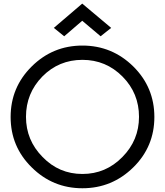

<svg xmlns="http://www.w3.org/2000/svg" viewBox="-20 -1341 902 1050"><path d="M430.7 -1091.8Q592.8 -1091.8 709 -977.5Q824.2 -863.3 824.2 -701.2Q824.2 -539.1 709 -425.8Q592.8 -311.5 430.7 -311.5Q268.6 -311.5 153.3 -425.8Q38.1 -539.1 38.1 -701.2Q38.1 -863.3 153.3 -977.5Q268.6 -1091.8 430.7 -1091.8ZM430.7 -1013.7Q301.8 -1013.7 211.9 -922.9Q122.1 -831.1 122.1 -702.1Q122.1 -574.2 212.9 -482.4Q302.7 -389.6 430.7 -389.6Q558.6 -389.6 649.4 -482.4Q740.2 -574.2 740.2 -702.1Q740.2 -831.1 650.4 -921.9Q559.6 -1013.7 430.7 -1013.7ZM274.4 -1188.5Q313.5 -1221.7 429.7 -1321.3Q469.7 -1288.1 587.9 -1188.5Q573.2 -1176.8 530.3 -1142.6Q504.9 -1164.1 429.7 -1227.5Q405.3 -1207 331.1 -1142.6Q316.4 -1154.3 274.4 -1188.5Z"/></svg>

Font: Das Gitter
Style: Book
Weight: 400
Version: Version 006.000